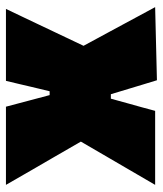

<svg xmlns="http://www.w3.org/2000/svg" viewBox="29 -577 548 646"><g transform="rotate(90 303.0 -254.0)"><path d="M10 0Q27 -36 39.8 -62.5Q52.5 -89 63.8 -113Q75 -137 88 -164L145 -284V-241L86 -350Q72.5 -375 60.2 -397.8Q48 -420.5 34.5 -445.5Q21 -470.5 4 -502L250 -508Q257.5 -483.5 264.5 -460.5Q271.5 -437.5 279 -412.5L297 -353H312L328 -411Q335 -436 340.8 -456.8Q346.5 -477.5 353 -502H602Q582.5 -468.5 568.5 -444.5Q554.5 -420.5 542 -399Q529.5 -377.5 514 -351L450 -241L438 -284L509 -161Q531 -123.5 551.5 -87.8Q572 -52 602 0H339Q333 -22.5 328 -41.5Q323 -60.5 317 -83L300 -147H287L272.5 -86.5Q267 -62.5 262.5 -43.8Q258 -25 252 0Z"/></g></svg>

Font: Commissioner Thin Black
Style: Regular
Weight: 900
Version: Version 1.000